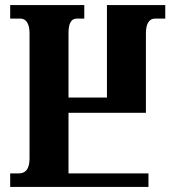

<svg xmlns="http://www.w3.org/2000/svg" viewBox="-20 -734 688 754"><path d="M20 0H563V-53H249V-291H553V-603C553 -643 567 -661 589 -661H629V-714H400V-351H249V-603C249 -642 259 -661 282 -661H311V-714H20V-661H60C82 -661 96 -642 96 -603V-112C96 -67 78 -53 53 -53H20Z"/></svg>

Font: Noto Serif Georgian ExtraCondensed ExtraBold
Style: Regular
Weight: 800
Width: 2
Designer: Monotype Design Team, Akaki Razmadze
Foundry: Google LLC
Version: Version 2.003